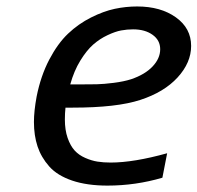

<svg xmlns="http://www.w3.org/2000/svg" viewBox="-20 -562 611 594"><path d="M404.3 -542Q477.1 -542 524.2 -508.3Q571.3 -474.6 571.3 -419.9Q571.3 -368.2 529.5 -322.5Q487.8 -276.9 414.1 -252.9Q341.3 -229 204.6 -229H182.6Q180.7 -211.4 180.7 -192.4Q180.7 -159.7 189.2 -135.3Q197.8 -110.8 210.9 -96.4Q224.1 -82 243.7 -73.5Q263.2 -64.9 281.7 -62Q300.3 -59.1 322.3 -59.1Q393.6 -59.1 497.1 -87.9L482.4 -12.2Q399.4 12.2 312.5 12.2Q249 12.2 203.1 -3.4Q157.2 -19 132.3 -47.1Q107.4 -75.2 96.2 -108.9Q85 -142.6 85 -184.6Q85 -218.3 93.3 -263.2Q106 -327.1 132.3 -377.4Q158.7 -427.7 190.7 -458Q222.7 -488.3 261.5 -507.8Q300.3 -527.3 335 -534.7Q369.6 -542 404.3 -542ZM385.7 -316.9Q428.7 -331.5 452.1 -356.4Q475.6 -381.3 475.6 -409.7Q475.6 -437.5 452.1 -454.3Q428.7 -471.2 391.6 -471.2Q373 -471.2 354.7 -467.8Q336.4 -464.4 312.5 -453.1Q288.6 -441.9 268.3 -424.1Q248 -406.2 228.5 -374.5Q209 -342.8 197.3 -300.8H218.8Q258.3 -300.8 279.5 -301.3Q300.8 -301.8 331.8 -305.7Q362.8 -309.6 385.7 -316.9Z"/></svg>

Font: Aurulent Sans
Style: Italic
Weight: 400
Italic angle: -11°
Version: Version 2007.05.04